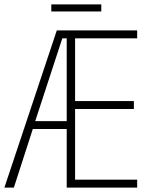

<svg xmlns="http://www.w3.org/2000/svg" viewBox="-21 -852 683 872"><path d="M439 -832H212V-800H439ZM602 0V-36H320V-357H587V-393H320V-678H602V-714H237L-1 0H42L128 -266H282V0ZM139 -302 262 -678H282V-302Z"/></svg>

Font: Noto Sans Condensed ExtraLight
Style: Regular
Weight: 200
Width: 3
Designer: Monotype Design Team
Foundry: Monotype Imaging Inc.
Version: Version 2.013